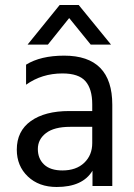

<svg xmlns="http://www.w3.org/2000/svg" viewBox="-20 -739 535 766"><path d="M229 -59Q284 -59 316 -89.5Q348 -120 348 -168V-233H260Q196 -233 163.5 -208Q131 -183 131 -144.5Q131 -106 156 -82.5Q181 -59 229 -59ZM349 -58Q310 7 206 7Q135 7 91 -35Q47 -77 47 -142Q47 -216 103 -256Q159 -296 256 -296H348V-323Q348 -384 321 -415Q294 -446 229 -446Q147 -446 84 -401V-481Q142 -517 236 -517Q428 -517 428 -321V3H349ZM171 -561H90L218 -719H294L423 -561H342L256 -667Z"/></svg>

Font: Hind Siliguri Fixed
Style: Regular
Weight: 400
Designer: Jyotish Sonowal
Foundry: Indian Type Foundry
Version: Version 1.001;October 28, 2021;FontCreator 12.0.0.2565 64-bi